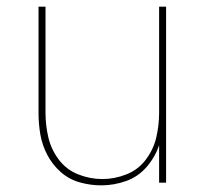

<svg xmlns="http://www.w3.org/2000/svg" viewBox="-20 -550 616 578"><path d="M285 8Q323 8 359.5 -5Q396 -18 421.5 -47.5Q447 -77 459 -113V0H480V-530H459V-210Q459 -173 450.5 -136.5Q442 -100 419 -69.5Q396 -39 360.5 -25Q325 -11 288 -11Q251 -11 215.5 -25Q180 -39 157 -69.5Q134 -100 125.5 -136.5Q117 -173 117 -210V-530H96V-210Q96 -177 101.5 -145Q107 -113 122.5 -83.5Q138 -54 163 -32Q188 -10 220 -1Q252 8 285 8Z"/></svg>

Font: Iosevka Sparkle Thin
Style: Regular
Weight: 100
Designer: Belleve Invis
Foundry: Belleve Invis
Version: Version 4.5.0; ttfautohint (v1.8.3)